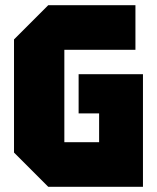

<svg xmlns="http://www.w3.org/2000/svg" viewBox="-20 -720 605 740"><path d="M34 -132V-568L166 -700H502V-528H228V-172H362V-283H283V-434H531V0H166Z"/></svg>

Font: Tektur SemiCondensed ExtraBold
Style: Regular
Weight: 800
Width: 4
Designer: Adam Jagosz
Foundry: Adam Jagosz
Version: Version 1.005;gftools[0.9.30]